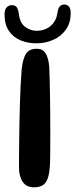

<svg xmlns="http://www.w3.org/2000/svg" viewBox="-31 -804 326 831"><path d="M116 6.7Q82.8 6.7 67 -17.3Q51.2 -41.3 51.2 -79.3Q51.2 -95.6 51.3 -124.5Q51.4 -153.4 52 -190.9Q52.5 -228.5 53.2 -270.5Q53.9 -312.5 55.2 -354.9Q56.4 -397.4 58.4 -435.9Q60.3 -474.4 62.8 -504.7Q68.6 -553.1 82.5 -573Q96.4 -592.9 128.2 -592.9Q154.6 -592.9 166.7 -572.6Q178.7 -552.3 181.9 -517.5Q183 -496.1 183.9 -463.6Q184.9 -431.2 185.4 -392.5Q185.9 -353.8 186.3 -313.7Q186.7 -273.6 186.7 -236.2Q186.6 -198.9 186.5 -168.6Q186.4 -138.2 186.1 -120.2Q185.8 -72.9 179.4 -45.1Q173.1 -17.3 158.2 -5.3Q143.2 6.7 116 6.7ZM126.5 -616.5Q88.7 -616.5 57.2 -629.7Q25.8 -642.9 7.2 -670.7Q-11.4 -698.5 -11.4 -742.1Q-11.4 -761.1 -2.6 -771.4Q6.3 -781.7 20.1 -781.7Q35.6 -781.7 41.8 -772.1Q48.1 -762.6 50.7 -743.2Q55.1 -704.8 77.9 -687.8Q100.7 -670.7 127.4 -670.7Q149.6 -670.7 168.9 -679.4Q188.1 -688.2 201.4 -706.1Q214.6 -723.9 218.1 -751.3Q220.8 -769.6 228.4 -777Q236.1 -784.5 247.1 -784.5Q258.6 -784.5 266.8 -776.2Q275 -767.9 275 -747.5Q275 -704.6 253.8 -675.3Q232.6 -645.9 198.7 -631.2Q164.8 -616.5 126.5 -616.5Z"/></svg>

Font: Gluten Thin
Style: Regular
Weight: 100
Designer: Tyler Finck
Foundry: Etcetera Type Company
Version: Version 1.300